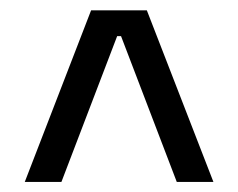

<svg xmlns="http://www.w3.org/2000/svg" viewBox="-20 -659 462 372"><path d="M156.5 -639H264.5L393.5 -306.5H322.5L214.5 -589H207L99 -306.5H28Z"/></svg>

Font: Anek Latin
Style: Regular
Weight: 400
Designer: Yesha Goshar
Foundry: Ek Type
Version: Version 1.003